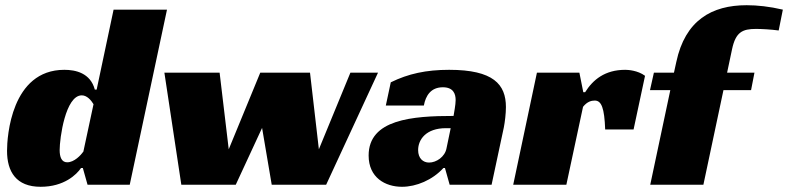

<svg xmlns="http://www.w3.org/2000/svg" viewBox="-20 -709 3025 737"><path d="M351 -365H344C327 -429 270 -441 227 -441C23 -441 7 -184 7 -130C7 -50 42 8 136 8C226 8 274 -39 291 -64H298L316 0H478L621 -672H416ZM294 -343C314 -343 330 -324 339 -309L300 -127C290 -113 265 -86 238 -86C216 -86 209 -107 209 -133C209 -178 231 -343 294 -343Z M676 0H885L986 -218L1023 0H1232L1431 -430H1325L1204 -136L1170 -430H979L858 -136L823 -430H611Z M1461 -304H1607C1614 -342 1634 -374 1680 -374C1720 -374 1729 -349 1729 -325C1729 -307 1723 -277 1721 -264C1563 -264 1395 -251 1395 -112C1395 -27 1459 8 1523 8C1578 8 1640 -18 1682 -64H1688L1706 0H1867L1914 -220C1918 -240 1922 -273 1922 -298C1922 -385 1874 -441 1704 -441C1616 -441 1547 -426 1480 -393ZM1694 -140C1688 -107 1655 -85 1627 -85C1604 -85 1585 -101 1585 -133C1585 -173 1615 -217 1692 -217H1710Z M1950 0H2154L2218 -299C2234 -319 2250 -323 2263 -323C2289 -323 2300 -294 2303 -212H2412L2456 -418C2428 -439 2390 -441 2380 -441C2302 -441 2256 -403 2226 -355H2219L2204 -430H2041Z M2475 -363H2553L2476 0H2680L2757 -363H2863L2876 -430H2771L2790 -520C2804 -586 2830 -598 2882 -598C2902 -598 2940 -596 2969 -592L2985 -672C2934 -684 2887 -689 2846 -689C2712 -689 2610 -631 2576 -471L2567 -430H2490Z"/></svg>

Font: Racing Sans One
Style: Regular
Weight: 400
Designer: Pablo Impallari, Rodrigo Fuenzalida
Foundry: Pablo Impallari, Rodrigo Fuenzalida
Version: Version 1.001